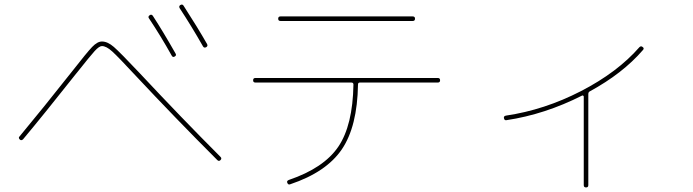

<svg xmlns="http://www.w3.org/2000/svg" viewBox="-20 -782 3040 842"><path d="M733 -538Q685 -624 633 -702Q628 -709 636 -715Q644 -721 650 -713Q695 -644 750 -547Q755 -539 746 -534Q738 -529 733 -538ZM870 -579Q820 -667 768 -746Q763 -755 771 -760Q780 -765 785 -757Q847 -661 888 -589Q893 -580 884 -575Q875 -570 870 -579ZM81 -171Q73 -164 67 -170Q59 -178 66 -184Q165 -303 297 -470Q361 -552 384 -576Q407 -600 427 -600Q452 -600 479.5 -576Q507 -552 590 -464Q777 -264 947 -94Q954 -87 947 -80Q940 -73 933 -80Q748 -265 575 -450Q498 -533 472 -556.5Q446 -580 427 -580Q415 -580 395 -558Q375 -536 318 -464Q315 -460 313 -458Q169 -276 81 -171Z M1210 -690Q1200 -690 1200 -700Q1200 -710 1210 -710H1790Q1800 -710 1800 -700Q1800 -690 1790 -690ZM1100 -420Q1090 -420 1090 -430Q1090 -440 1100 -440H1900Q1910 -440 1910 -430Q1910 -420 1900 -420H1558Q1550 -420 1550 -411Q1547 -227 1479 -127Q1411 -27 1253 26Q1244 30 1240 20Q1236 11 1247 7Q1400 -45 1463.5 -138.5Q1527 -232 1530 -411Q1530 -420 1521 -420Z M2201 -255Q2192 -253 2190 -264Q2188 -273 2199 -275Q2368 -300 2528 -382.5Q2688 -465 2784 -575Q2791 -582 2798 -576Q2807 -570 2799 -562Q2711 -460 2566 -381Q2560 -378 2560 -369V30Q2560 40 2550 40Q2540 40 2540 30V-358Q2540 -361 2537.5 -362.5Q2535 -364 2533 -363Q2369 -280 2201 -255Z"/></svg>

Font: Rounded Mplus 1c Thin
Style: Regular
Weight: 250
Version: Version 1.059.20150529